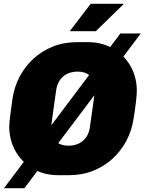

<svg xmlns="http://www.w3.org/2000/svg" viewBox="-20 -917 765 1016"><path d="M289 10Q213 10 154.5 -24Q96 -58 62.5 -116.5Q29 -175 29 -248Q29 -266 34 -305.5Q39 -345 46 -394Q55 -456 83.5 -510.5Q112 -565 156.5 -606Q201 -647 259.5 -670.5Q318 -694 388 -694H444Q520 -694 578.5 -660Q637 -626 670.5 -567.5Q704 -509 704 -436Q704 -417 699.5 -378Q695 -339 687 -290Q678 -228 649.5 -173.5Q621 -119 576.5 -78Q532 -37 473.5 -13.5Q415 10 345 10ZM342 -146Q365 -146 384.5 -152.5Q404 -159 419 -172Q434 -185 443.5 -203.5Q453 -222 456 -246Q465 -307 470 -345Q475 -383 478 -404Q481 -425 482 -436Q483 -447 483 -454Q483 -479 471.5 -498Q460 -517 439.5 -527.5Q419 -538 391 -538Q368 -538 348.5 -531.5Q329 -525 314 -512Q299 -499 289.5 -480.5Q280 -462 277 -438Q268 -377 263 -339Q258 -301 255 -280Q252 -259 251 -248Q250 -237 250 -230Q250 -205 261.5 -186Q273 -167 293.5 -156.5Q314 -146 342 -146ZM1 79 617 -740H725L109 79ZM349 -752 460 -897H631L633 -894L487 -752Z"/></svg>

Font: Chivo Medium Black
Style: Italic
Weight: 900
Italic angle: -8.05°
Version: Version 2.002